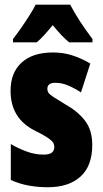

<svg xmlns="http://www.w3.org/2000/svg" viewBox="-20 -786 436 816"><path d="M372.1 -169.9Q372.1 -80.6 322 -35.4Q272 9.8 183.1 9.8Q142.6 9.8 103.5 2.9Q64.5 -3.9 25.9 -21V-173.8Q56.2 -155.8 92.5 -142.3Q128.9 -128.9 166 -128.9Q210.9 -128.9 210.9 -161.1Q210.9 -170.4 206.3 -179Q201.7 -187.5 184.1 -199.7Q166.5 -211.9 127.9 -231Q24.9 -282.7 24.9 -399.9Q24.9 -477.1 71.8 -520Q118.7 -563 205.1 -563Q248 -563 286.1 -551Q324.2 -539.1 363.8 -516.1L324.2 -393.1Q299.3 -409.7 271.5 -421.9Q243.7 -434.1 214.8 -434.1Q181.2 -434.1 181.2 -408.2Q181.2 -399.4 185.8 -392.1Q190.4 -384.8 207 -373.8Q223.6 -362.8 258.8 -341.8Q309.6 -313.5 340.8 -273.7Q372.1 -233.9 372.1 -169.9ZM278.3 -766.1Q314 -698.2 373 -620.1V-606H273.9Q243.7 -630.4 204.1 -679.2Q161.6 -627 136.2 -606H35.2V-620.1Q48.8 -637.2 68.1 -664.8Q87.4 -692.4 105.2 -720.5Q123 -748.5 131.3 -766.1Z"/></svg>

Font: Open Sans Condensed ExtraBold
Style: Regular
Weight: 800
Width: 3
Designer: Monotype Design Team
Foundry: Monotype Imaging Inc.
Version: Version 3.000; ttfautohint (v1.8.4)